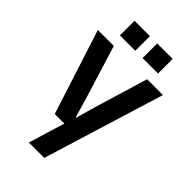

<svg xmlns="http://www.w3.org/2000/svg" viewBox="-262 -762 1047 1047"><g transform="rotate(45 262.0 -238.5)"><path d="M182.1 200.2 246.1 -9.8H171.9L14.2 -500H137.2L231.9 -193.8L266.1 -76.2H268.1L301.8 -193.8L394 -500H516.1L300.8 200.2ZM120.1 -564V-676.8H238.8V-564ZM294.9 -564V-676.8H414.1V-564Z"/></g></svg>

Font: TASA Orbiter Display SemiBold
Style: Regular
Weight: 600
Designer: Weizhong Zhang
Version: Version 1.000;Glyphs 3.1.2 (3151)